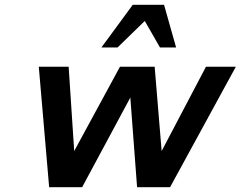

<svg xmlns="http://www.w3.org/2000/svg" viewBox="-20 -777 999 797"><path d="M711 -580 661 -757H531L401 -580H468L581 -690L644 -580ZM959 -500H835L651 -150L622 -500H478L288 -150L265 -500H141L184 0H321L521 -372L549 0H686Z"/></svg>

Font: Perun SemiBold Italic
Style: Regular
Weight: 400
Italic angle: -12°
Foundry: Copyright (c) Stefan Peev, Context Ltd, 2016
Version: Version 1.026